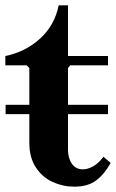

<svg xmlns="http://www.w3.org/2000/svg" viewBox="-20 -690 435 720"><path d="M1 -297H385V-262H1ZM368 -102 395 -79Q371 -36 340 -13Q309 10 259 10Q216 10 177.5 -7.5Q139 -25 114.5 -62Q90 -99 90 -155V-435L80 -445H0V-480Q75 -495 130 -545Q185 -595 200 -670H235V-480H385V-445H243L235 -435V-129Q235 -97 249.5 -76Q264 -55 291 -55Q308 -55 328 -65.5Q348 -76 368 -102Z"/></svg>

Font: Brygada 1918
Style: Regular
Weight: 400
Designer: Mateusz Machalski | Borys Kosmynka | Przemek Hoffer
Foundry: NIEPODLEGLA 2018
Version: Version 3.006